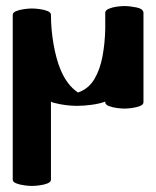

<svg xmlns="http://www.w3.org/2000/svg" viewBox="-20 -349 515 633"><path d="M390 -329Q408 -329 430 -324.5Q452 -320 453 -307V-177V-142V-12Q453 -4 441.5 0.5Q430 5 415.5 7Q401 9 390 9Q380 9 365 7Q350 5 338.5 0.5Q327 -4 327 -12V-14Q308 -7 282 -3.5Q256 0 234 0Q216 0 196.5 -2.5Q177 -5 158 -10Q153 -11 148 -14V243Q148 251 137 255.5Q126 260 111 262Q96 264 85 264Q75 264 60 262Q45 260 33.5 255.5Q22 251 22 243V-300Q22 -308 33.5 -312.5Q45 -317 60 -319Q75 -321 85 -321Q96 -321 111 -319Q126 -317 137 -312.5Q148 -308 148 -300Q148 -252 156.5 -203.5Q165 -155 179 -121Q200 -69 237 -44Q272 -56 291 -88Q310 -120 318 -163.5Q326 -207 327 -254V-307Q327 -315 338.5 -320Q350 -325 364.5 -327Q379 -329 390 -329Z"/></svg>

Font: Nerko One
Style: Regular
Weight: 400
Designer: Nermin Kahrimanovic
Foundry: Nermin Kahrimanovic
Version: Version 1.101